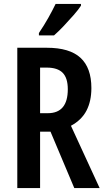

<svg xmlns="http://www.w3.org/2000/svg" viewBox="-20 -957 533 977"><path d="M218 -714Q334 -714 389.5 -663Q445 -612 445 -509Q445 -442 420 -394Q395 -346 341 -317L487 0H358L237 -287H184V0H68V-714ZM218 -613H184V-381H223Q325 -381 325 -503Q325 -560 299 -586.5Q273 -613 218 -613ZM392 -928Q379 -908 355 -880.5Q331 -853 304.5 -825Q278 -797 255 -777H178V-789Q205 -829 226 -866.5Q247 -904 263 -937H392Z"/></svg>

Font: Noto Sans Lao UI ExtCond SemBd
Style: Regular
Weight: 600
Width: 2
Designer: Monotype Design Team
Foundry: Monotype Imaging Inc.
Version: Version 2.000; ttfautohint (v1.8.4.7-5d5b)